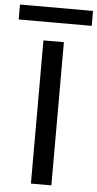

<svg xmlns="http://www.w3.org/2000/svg" viewBox="-136 -900 474 935"><g transform="rotate(5 101.5 -432.0)"><path d="M52 0V-700H152V0ZM-77 -791V-864H280V-791Z"/></g></svg>

Font: DM Sans 36pt Medium
Style: Regular
Weight: 500
Designer: Colophon Foundry, Jonny Pinhorn
Foundry: Colophon Foundry
Version: Version 4.004;gftools[0.9.30]